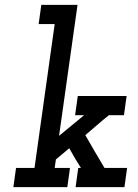

<svg xmlns="http://www.w3.org/2000/svg" viewBox="-20 -770 567 790"><path d="M302 -79 291 0H492L503 -79H410Q390 -113 370 -146.5Q350 -180 331 -214Q355 -234 379 -255Q403 -276 428 -296H490L501 -375H300L289 -296H326L223 -211L299 -750H150L139 -671H205L122 -79H46L35 0H257L268 -79H205L210 -114L265 -160Q276 -140 288 -119.5Q300 -99 313 -79Z"/></svg>

Font: Josefin Slab Thin
Style: Italic
Weight: 100
Italic angle: -12°
Designer: Santiago Orozco
Foundry: Typemade
Version: Version 2.000